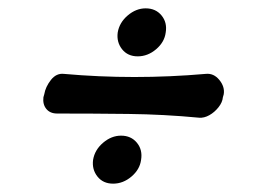

<svg xmlns="http://www.w3.org/2000/svg" viewBox="-20 -480 640 460"><path d="M262 -402Q266 -426 286 -443Q306 -460 329 -460Q353 -460 367 -443Q381 -426 377 -402Q374 -379 354 -362Q334 -345 310 -345Q286 -345 272.5 -362Q259 -379 262 -402ZM514 -247Q513 -235 503.5 -223Q494 -211 481.5 -204Q469 -197 457 -198Q373 -206 288 -207Q203 -208 117 -208Q100 -208 91 -219Q82 -230 84 -247L86 -254Q89 -272 102 -288.5Q115 -305 133 -303Q301 -288 473 -303Q492 -305 505.5 -288.5Q519 -272 516 -254ZM203 -97Q207 -121 227 -138Q247 -155 270 -155Q294 -155 308 -138Q322 -121 318 -97Q315 -74 295 -57Q275 -40 251 -40Q227 -40 213.5 -57Q200 -74 203 -97Z"/></svg>

Font: Winky Sans SemiBold
Style: Italic
Weight: 600
Italic angle: -8.97852°
Designer: Simon Atzbach
Foundry: typofactur
Version: Version 1.205